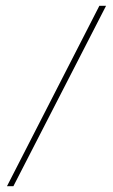

<svg xmlns="http://www.w3.org/2000/svg" viewBox="-20 -601 388 659"><path d="M4 38 321 -581H344L26 38Z"/></svg>

Font: Genos Thin
Style: Italic
Weight: 100
Italic angle: -8°
Designer: Robert E. Leuschke
Foundry: Robert E. Leuschke
Version: Version 1.010